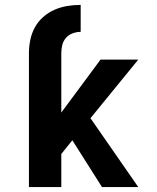

<svg xmlns="http://www.w3.org/2000/svg" viewBox="-20 -763 640 783"><path d="M98 0V-546Q98 -573 103.5 -600Q109 -627 122 -651Q135 -675 156 -693.5Q177 -712 202 -723Q227 -734 254 -738.5Q281 -743 309 -743V-633Q292 -633 276 -627Q260 -621 249 -608.5Q238 -596 234 -579.5Q230 -563 230 -546V-304L390 -520H544L349 -281L544 0H396L275 -191L230 -135V0Z"/></svg>

Font: Iosevka Extrabold Extended
Style: Regular
Weight: 800
Width: 7
Monospace: yes
Designer: Belleve Invis
Foundry: Belleve Invis
Version: Version 32.5.0; ttfautohint (v1.8.4)